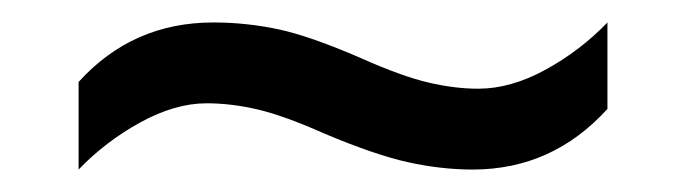

<svg xmlns="http://www.w3.org/2000/svg" viewBox="-20 -438 612 171"><path d="M269 -319Q233 -335 209.5 -340.5Q186 -346 164 -346Q136 -346 105 -329Q74 -312 50 -287V-365Q98 -418 170 -418Q199 -418 227.5 -412Q256 -406 302 -386Q338 -370 361.5 -364.5Q385 -359 406 -359Q435 -359 466 -376Q497 -393 521 -418V-341Q472 -287 401 -287Q373 -287 343.5 -293.5Q314 -300 269 -319Z"/></svg>

Font: Noto Music
Style: Regular
Weight: 400
Designer: Monotype Design Team, Benjamin Yang
Foundry: Monotype Imaging Inc.
Version: Version 2.002; ttfautohint (v1.8.4.7-5d5b)